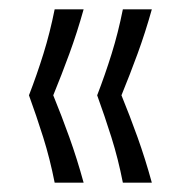

<svg xmlns="http://www.w3.org/2000/svg" viewBox="-20 -470 397 411"><path d="M97 -79Q87 -130 72.5 -176Q58 -222 42 -266Q59 -310 73 -355Q87 -400 97 -450H159Q145 -400 128.5 -355Q112 -310 94 -266Q112 -222 128.5 -176Q145 -130 159 -79ZM243 -79Q233 -130 218.5 -176Q204 -222 188 -266Q205 -310 219 -355Q233 -400 243 -450H305Q291 -400 274.5 -355Q258 -310 240 -266Q258 -222 274.5 -176Q291 -130 305 -79Z"/></svg>

Font: Bricolage Grotesque 10pt ExtraLight
Style: Regular
Weight: 200
Designer: Mathieu Triay
Foundry: Atelier Triay
Version: Version 1.000; ttfautohint (v1.8.4.7-5d5b);gftools[0.9.32]